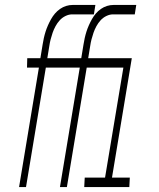

<svg xmlns="http://www.w3.org/2000/svg" viewBox="-20 -755 640 775"><path d="M57 0 137 -482H89L90 -520H143L152 -575Q154 -588 157 -601.5Q160 -615 164 -627.5Q168 -640 173.5 -652.5Q179 -665 186 -677.5Q193 -690 202 -700.5Q211 -711 222.5 -719Q234 -727 247 -731Q260 -735 273 -735H365L359 -697H271Q258 -697 244.5 -690.5Q231 -684 221 -673Q211 -662 204 -649Q197 -636 192.5 -623Q188 -610 184.5 -596.5Q181 -583 179 -569L171 -520H275L274 -482H165L85 0ZM222 0 302 -482H254L255 -520H308L317 -575Q319 -588 322 -601.5Q325 -615 329 -627.5Q333 -640 338.5 -652.5Q344 -665 351 -677.5Q358 -690 367 -700.5Q376 -711 387.5 -719Q399 -727 412 -731Q425 -735 438 -735H530L524 -697H436Q423 -697 409.5 -690.5Q396 -684 386 -673Q376 -662 369 -649Q362 -636 357.5 -623Q353 -610 349.5 -596.5Q346 -583 344 -569L336 -520H440L439 -482H330L250 0ZM320 0 322 -38H404L478 -482H406L408 -520H512L432 -38H504L502 0Z"/></svg>

Font: Iosevka XLt Ex Obl
Style: Regular
Weight: 200
Width: 7
Italic angle: -9°
Monospace: yes
Designer: Belleve Invis
Foundry: Belleve Invis
Version: Version 32.5.0; ttfautohint (v1.8.4)